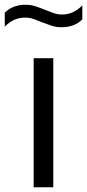

<svg xmlns="http://www.w3.org/2000/svg" viewBox="-60 -787 366 807"><path d="M81.5 0V-542.5H164V0ZM198 -672.5Q175.5 -672.5 154.8 -679.5Q134 -686.5 115 -694Q97.5 -701.5 80.8 -707.2Q64 -713 46.5 -713Q21.5 -713 0.8 -704Q-20 -695 -40 -675V-733.5Q-7 -767 48 -767Q70.5 -767 91.2 -760Q112 -753 131 -745Q148.5 -738 165.5 -732Q182.5 -726 199.5 -726Q225 -726 245.5 -735.2Q266 -744.5 286 -764V-705.5Q253 -672.5 198 -672.5Z"/></svg>

Font: Encode Sans SemiExpanded
Style: Regular
Weight: 400
Width: 6
Designer: Multiple Designers
Foundry: Impallari Type
Version: Version 3.002